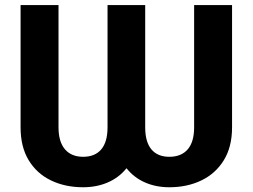

<svg xmlns="http://www.w3.org/2000/svg" viewBox="-20 -748 1022 777"><path d="M63.3 -232.6V-727.5H216.8V-232.6Q216.8 -174.4 242.8 -143.9Q268.8 -113.5 316.4 -113.5Q364.6 -113.5 389.9 -143.7Q415.2 -173.8 415.2 -232.6V-727.5H567.6V-232.6Q567.6 -173.8 592.6 -143.7Q617.6 -113.5 665.2 -113.5Q713.8 -113.5 739.7 -143.7Q765.6 -173.8 765.6 -232.6V-727.5H919.1V-232.6Q919.1 -153.7 885.8 -99.6Q852.4 -45.5 795 -17.9Q737.6 9.8 665.2 9.8Q611.1 9.8 566.7 -9.7Q522.3 -29.1 492 -67.2Q461.3 -29.1 416.2 -9.7Q371.1 9.8 316.4 9.8Q243.7 9.8 186.3 -17.9Q129 -45.5 96.1 -99.6Q63.3 -153.7 63.3 -232.6Z"/></svg>

Font: GitLab Sans
Style: Regular
Weight: 400
Designer: Rasmus Andersson
Foundry: Modifications by GitLab B.V., manufactured by rsms
Version: Version 4.000;git-c8fb6b7